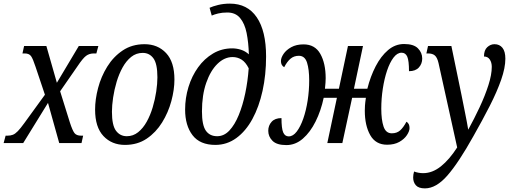

<svg xmlns="http://www.w3.org/2000/svg" viewBox="-61 -790 2834 1060"><path d="M-41 0 -30 -41H-19Q-3 -41 10 -46Q23 -51 37.5 -66Q52 -81 73 -110L187 -267L135 -422Q121 -465 110.5 -480Q100 -495 75 -495H63L72 -536H195L253 -333L374 -536H482L471 -495H457Q432 -495 414 -481.5Q396 -468 366 -423L271 -286L325 -113Q339 -70 350 -55.5Q361 -41 387 -41H398L389 0H266L204 -222L67 0Z M629 10Q556 10 510 -39Q464 -88 464 -185Q464 -241 480.5 -304Q497 -367 531 -422Q565 -477 616.5 -511.5Q668 -546 737 -546Q810 -546 856 -497Q902 -448 902 -351Q902 -295 885 -232Q868 -169 834 -114Q800 -59 749 -24.5Q698 10 629 10ZM639 -38Q674 -38 701.5 -60Q729 -82 749 -118Q769 -154 782 -197.5Q795 -241 801.5 -284.5Q808 -328 808 -363Q808 -438 786 -468Q764 -498 727 -498Q691 -498 663.5 -476Q636 -454 616 -418Q596 -382 583 -338.5Q570 -295 563.5 -251.5Q557 -208 557 -173Q557 -98 579.5 -68Q602 -38 639 -38Z M1128 10Q1043 10 1002 -43.5Q961 -97 961 -185Q961 -249 979.5 -309.5Q998 -370 1032.5 -418Q1067 -466 1115 -494.5Q1163 -523 1221 -523Q1245 -523 1269 -515.5Q1293 -508 1313 -490Q1311 -556 1300.5 -608Q1290 -660 1264.5 -690.5Q1239 -721 1194 -721Q1165 -721 1143 -715.5Q1121 -710 1108 -704L1096 -747Q1113 -755 1143 -762.5Q1173 -770 1208 -770Q1305 -770 1356.5 -694.5Q1408 -619 1408 -478Q1408 -377 1388.5 -288.5Q1369 -200 1332.5 -133Q1296 -66 1244 -28Q1192 10 1128 10ZM1138 -38Q1176 -38 1205.5 -69.5Q1235 -101 1257 -154.5Q1279 -208 1293 -275Q1307 -342 1312 -413Q1295 -447 1272.5 -461Q1250 -475 1223 -475Q1178 -475 1139.5 -437.5Q1101 -400 1077.5 -332.5Q1054 -265 1054 -175Q1054 -99 1075.5 -68.5Q1097 -38 1138 -38Z M1520 11Q1467 11 1443.5 -12.5Q1420 -36 1420 -68Q1420 -97 1438.5 -117.5Q1457 -138 1493 -138Q1493 -81 1502.5 -59Q1512 -37 1533 -37Q1557 -37 1577.5 -64Q1598 -91 1613.5 -135.5Q1629 -180 1637.5 -235Q1646 -290 1646 -346Q1646 -407 1634 -444.5Q1622 -482 1589 -482Q1562 -482 1543 -466Q1524 -450 1508 -419Q1490 -429 1490 -453Q1490 -471 1504.5 -492.5Q1519 -514 1547 -529.5Q1575 -545 1615 -545Q1678 -545 1707.5 -492.5Q1737 -440 1737 -358Q1737 -347 1736 -333.5Q1735 -320 1733 -300H1810L1860 -536H1943L1893 -300H1967Q1984 -368 2013 -424Q2042 -480 2081.5 -513.5Q2121 -547 2170 -547Q2223 -547 2246.5 -523Q2270 -499 2270 -467Q2270 -438 2251.5 -417.5Q2233 -397 2197 -397Q2197 -455 2187.5 -477Q2178 -499 2156 -499Q2132 -499 2111.5 -472Q2091 -445 2076 -400.5Q2061 -356 2052.5 -301Q2044 -246 2044 -190Q2044 -129 2056.5 -91.5Q2069 -54 2102 -54Q2130 -54 2148 -70Q2166 -86 2183 -118Q2200 -108 2200 -83Q2200 -66 2185.5 -44Q2171 -22 2143.5 -6.5Q2116 9 2076 9Q2013 9 1983 -44Q1953 -97 1953 -179Q1953 -192 1954 -207.5Q1955 -223 1959 -250H1883L1829 0H1746L1799 -250H1726Q1711 -179 1681.5 -119.5Q1652 -60 1611 -24.5Q1570 11 1520 11Z M2285 250Q2250 250 2235 233Q2220 216 2220 190Q2220 174 2225 157Q2250 166 2275 166Q2326 166 2373 128.5Q2420 91 2463 24L2360 -442Q2353 -472 2340 -483.5Q2327 -495 2302 -495H2293L2302 -536H2431L2487 -265Q2496 -219 2506.5 -167.5Q2517 -116 2524 -74Q2557 -134 2587 -198Q2617 -262 2635.5 -320Q2654 -378 2654 -421Q2654 -445 2643 -461.5Q2632 -478 2611 -478Q2611 -513 2629 -529.5Q2647 -546 2669 -546Q2697 -546 2713 -526Q2729 -506 2729 -466Q2729 -416 2706 -350Q2683 -284 2643 -205.5Q2603 -127 2553 -39Q2471 108 2409 179Q2347 250 2285 250Z"/></svg>

Font: Noto Serif Condensed
Style: Italic
Weight: 400
Width: 3
Italic angle: -12°
Designer: Monotype Design Team
Foundry: Monotype Imaging Inc.
Version: Version 2.014; ttfautohint (v1.8.4.7-5d5b)